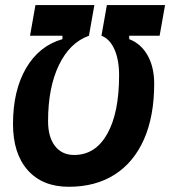

<svg xmlns="http://www.w3.org/2000/svg" viewBox="-20 -713 659 743"><path d="M117.2 -693.4H345.2L324.2 -574.7Q250 -548.3 208 -461.2Q166 -374 166 -244.1Q166 -182.6 192.9 -147.9Q219.7 -113.3 267.1 -113.3Q349.1 -113.3 395 -194.8Q440.9 -276.4 440.9 -421.9Q440.9 -481.4 422.9 -522Q404.8 -562.5 372.6 -574.7L393.6 -693.4H618.7L597.7 -574.7H480V-561.5Q525.9 -543.9 551.3 -498.5Q576.7 -453.1 576.7 -389.2Q576.7 -263.7 537.4 -174.3Q498 -85 424.1 -37.6Q350.1 9.8 246.1 9.8Q144.5 9.8 87.4 -54.4Q30.3 -118.7 30.3 -233.4Q30.3 -362.8 81.1 -449.5Q131.8 -536.1 221.7 -561.5V-574.7H96.2Z"/></svg>

Font: CaskaydiaCove NF
Style: Bold Italic
Weight: 700
Italic angle: -10°
Designer: Aaron Bell
Foundry: Saja Typeworks
Version: Version 2111.001; VTT 6.35;Nerd Fonts 3.2.1